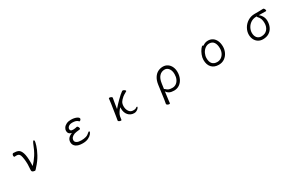

<svg xmlns="http://www.w3.org/2000/svg" viewBox="201 -1981 5598 3657"><g transform="rotate(-30 3000.0 -152.5)"><path d="M223 -439Q223 -457 231 -471Q239 -485 253 -485Q321 -485 361.5 -465Q402 -445 426 -374.5Q450 -304 450 -159Q450 -109 448 -85Q515 -155 568.5 -238Q622 -321 675 -459Q683 -479 692 -489.5Q701 -500 709 -500Q715 -500 718.5 -493.5Q722 -487 722 -476Q722 -455 700.5 -384Q679 -313 627 -216.5Q575 -120 490 -29Q486 -25 474 -10Q460 5 454.5 10Q449 15 439 15Q430 15 410 9Q390 3 383 -8Q376 -19 376 -37Q376 -45 378 -69Q383 -119 383 -160Q383 -219 376 -274Q369 -329 357 -363Q346 -392 327.5 -403Q309 -414 278 -414Q268 -414 238 -412H237Q231 -412 227 -420Q223 -428 223 -439Z M1585 -259Q1585 -242 1572 -241Q1482 -232 1455 -223Q1364 -190 1364 -119Q1364 -86 1399 -65.5Q1434 -45 1496 -45Q1557 -45 1601 -58.5Q1645 -72 1681 -107Q1695 -121 1705 -121Q1716 -121 1716 -107Q1716 -93 1692 -62.5Q1668 -32 1618 -7Q1568 18 1494 18Q1396 18 1345.5 -19Q1295 -56 1295 -119Q1295 -214 1410 -258Q1372 -265 1352 -288.5Q1332 -312 1332 -347Q1332 -380 1354 -412.5Q1376 -445 1418 -465.5Q1460 -486 1516 -486Q1567 -486 1605.5 -475Q1644 -464 1664.5 -448Q1685 -432 1685 -419Q1685 -400 1669 -387Q1658 -376 1650 -376Q1645 -376 1640.5 -380Q1636 -384 1632 -389Q1596 -425 1514 -425Q1460 -425 1430.5 -401Q1401 -377 1401 -347Q1401 -327 1413 -313.5Q1425 -300 1467 -300Q1486 -300 1509 -303.5Q1532 -307 1548 -312H1551Q1563 -312 1574 -294Q1585 -276 1585 -259Z M2297 -115 2336 -369Q2342 -409 2349 -475Q2350 -483 2364 -483Q2381 -483 2400.5 -473.5Q2420 -464 2420 -452V-449Q2413 -414 2404 -360L2382 -222Q2438 -289 2513 -363Q2588 -437 2639 -472Q2644 -475 2651 -475Q2667 -475 2687 -461Q2707 -447 2707 -436Q2707 -431 2702 -428L2671 -410Q2632 -388 2608 -369Q2558 -327 2537 -292Q2516 -257 2516 -202Q2516 -139 2548 -92Q2580 -45 2635 -45Q2658 -45 2673.5 -47Q2689 -49 2700 -57Q2705 -61 2714.5 -66.5Q2724 -72 2730 -72Q2739 -72 2739 -63Q2739 -52 2723.5 -34.5Q2708 -17 2683 -3.5Q2658 10 2630 10Q2550 10 2501 -46Q2452 -102 2452 -192Q2452 -211 2453 -221Q2425 -195 2398 -154Q2371 -113 2363 -75Q2358 -52 2352 -1Q2351 7 2337 7Q2320 7 2301 -2.5Q2282 -12 2282 -25V-27Z M3252 71 3293 -229Q3305 -317 3341.5 -375Q3378 -433 3429.5 -459.5Q3481 -486 3539 -486Q3597 -486 3641 -456Q3685 -426 3709 -374.5Q3733 -323 3733 -260Q3733 -182 3704 -118.5Q3675 -55 3622.5 -18.5Q3570 18 3502 18Q3441 18 3402 -1Q3363 -20 3340 -58L3322 79Q3319 99 3315.5 128.5Q3312 158 3310 184Q3309 195 3292 195Q3274 195 3255.5 184.5Q3237 174 3237 161V158Q3245 121 3252 71ZM3369 -91Q3395 -64 3424.5 -54Q3454 -44 3501 -44Q3547 -44 3584 -70Q3621 -96 3642.5 -143Q3664 -190 3664 -250Q3664 -329 3629 -375Q3594 -421 3541 -421Q3470 -421 3423.5 -370Q3377 -319 3363 -218L3347 -104Q3357 -104 3369 -91Z M4531 -486Q4588 -486 4632 -457Q4676 -428 4700.5 -373.5Q4725 -319 4725 -245Q4725 -179 4696.5 -118.5Q4668 -58 4614 -20Q4560 18 4486 18Q4386 18 4330.5 -42Q4275 -102 4275 -207Q4275 -261 4298 -318.5Q4321 -376 4350.5 -415Q4380 -454 4396 -454Q4406 -454 4413 -445Q4437 -463 4465 -474.5Q4493 -486 4531 -486ZM4486 -43Q4534 -43 4573.5 -69.5Q4613 -96 4635.5 -142Q4658 -188 4658 -245Q4658 -330 4624.5 -378Q4591 -426 4525 -426Q4474 -426 4432 -394Q4390 -362 4366 -311Q4342 -260 4342 -208Q4342 -126 4379 -84.5Q4416 -43 4486 -43Z M5781 -432Q5781 -418 5770 -418Q5682 -420 5644 -420H5613Q5652 -394 5677.5 -347Q5703 -300 5703 -244Q5703 -169 5674.5 -109.5Q5646 -50 5591 -16Q5536 18 5458 18Q5400 18 5355.5 -9.5Q5311 -37 5287 -85.5Q5263 -134 5263 -193Q5263 -263 5300.5 -330Q5338 -397 5405.5 -439.5Q5473 -482 5558 -482H5640Q5694 -482 5745 -485H5746Q5759 -485 5770 -466.5Q5781 -448 5781 -432ZM5457 -45Q5542 -45 5588.5 -99Q5635 -153 5635 -238Q5635 -289 5621.5 -328Q5608 -367 5578 -397Q5568 -407 5568 -417V-420H5554Q5490 -420 5439 -387Q5388 -354 5359.5 -301Q5331 -248 5331 -193Q5331 -125 5365 -85Q5399 -45 5457 -45Z"/></g></svg>

Font: Iansui 0.93
Style: Regular
Weight: 400
Designer: But Ko / Fontworks Inc.
Foundry: zi-hi.com / Fontworks Inc.
Version: Version 0.931